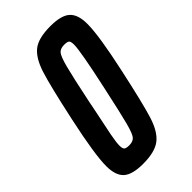

<svg xmlns="http://www.w3.org/2000/svg" viewBox="-220 -758 829 829"><g transform="rotate(-45 194.0 -344.0)"><path d="M11 -98Q11 -168 49 -344Q86 -516 106.5 -579.5Q127 -643 161 -669.5Q195 -696 268 -696Q334 -696 361 -671.5Q388 -647 388 -590Q388 -518 350 -344Q314 -177 293.5 -111.5Q273 -46 238 -19Q203 8 131 8Q65 8 38 -16.5Q11 -41 11 -98ZM244 -344Q284 -527 284 -567Q284 -587 277.5 -592Q271 -597 253 -597Q230 -597 219 -584.5Q208 -572 195 -523Q182 -474 155 -344Q151 -326 150 -318Q130 -223 122 -181.5Q114 -140 114 -120Q114 -101 121 -96Q128 -91 145 -91Q168 -91 179 -103.5Q190 -116 203 -165Q216 -214 244 -344Z"/></g></svg>

Font: Saira Ultra Condensed
Style: Bold Italic
Weight: 700
Width: 1
Italic angle: -12°
Designer: Hector Gatti with collaboration of the Omnibus-Type team
Foundry: Omnibus-Type
Version: Version 1.001; ttfautohint (v1.8)